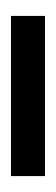

<svg xmlns="http://www.w3.org/2000/svg" viewBox="104 -797 102 350"><g transform="rotate(90 155.0 -622.0)"><path d="M9 -591V-653H301V-591Z"/></g></svg>

Font: MuseoModerno Thin
Style: Regular
Weight: 400
Version: Version 1.003